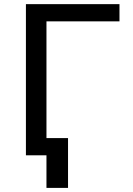

<svg xmlns="http://www.w3.org/2000/svg" viewBox="-20 -749 642 926"><path d="M204.1 0H105V-729H556.2V-646H204.1V-83H308.1V157.2H204.1Z"/></svg>

Font: Vazir Code Hack
Style: Code-Hack
Weight: 400
Foundry: DejaVu fonts team - Redesigned by Saber Rastikerdar
Version: Version 1.1.2